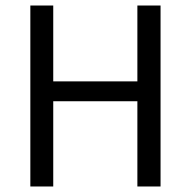

<svg xmlns="http://www.w3.org/2000/svg" viewBox="-20 -676 692 696"><path d="M90 -656H173V-381H478V-656H562V0H478V-309H173V0H90Z"/></svg>

Font: Myanmar Sanpya
Style: Regular
Weight: 400
Designer: Danh Hong
Foundry: Google Inc.
Version: Version 2.00 November 22, 2015